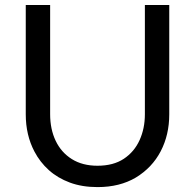

<svg xmlns="http://www.w3.org/2000/svg" viewBox="-20 -736 776 764"><path d="M368 8.5Q306.5 8.5 258 -9.5Q209.5 -27.5 174.2 -59.2Q139 -91 117 -133Q82.5 -198.5 82.5 -281V-716H179.5V-281.5Q179.5 -222 201.5 -175.8Q223.5 -129.5 265.8 -103Q308 -76.5 368 -76.5Q431 -76.5 472.8 -104.2Q514.5 -132 535.5 -178.5Q556.5 -225 556.5 -281V-716H653.5V-281Q653.5 -199.5 619.5 -134.2Q585.5 -69 520.5 -29.5Q456.5 8.5 368 8.5Z"/></svg>

Font: Verano Sans
Style: Regular
Weight: 400
Designer: Lukasz Dziedzic with Adam Twardoch and Botio Nikoltchev
Foundry: tyPoland Lukasz Dziedzic
Version: Version 3.001;December 28, 2019;FontCreator 12.0.0.2547 64-b